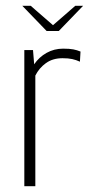

<svg xmlns="http://www.w3.org/2000/svg" viewBox="-20 -643 309 663"><path d="M57 -623H86L163 -556L240 -623H267L183 -536H141ZM64 0V-470H94L98 -421Q115 -446 141 -460.5Q167 -475 198 -475Q220 -475 233 -472.5Q246 -470 258 -465L256 -430Q243 -436 229.5 -439Q216 -442 196 -442Q162 -442 138.5 -425Q115 -408 102 -382V0Z"/></svg>

Font: Smooch Sans Light
Style: Regular
Weight: 300
Designer: Robert E. Leuschke
Foundry: Robert E. Leuschke
Version: Version 1.010; ttfautohint (v1.8.3)